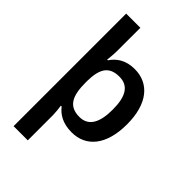

<svg xmlns="http://www.w3.org/2000/svg" viewBox="-290 -863 1206 1206"><g transform="rotate(45 313.0 -260.0)"><path d="M577 -272C577 -456 492 -552 366 -552C285 -552 237 -516 207 -471H201C203 -490 207 -529 207 -557V-760H81V240H207V18C207 -3 203 -43 200 -61H207C237 -22 285 10 366 10C493 10 577 -87 577 -272ZM448 -274C448 -157 412 -93 332 -93C236 -93 207 -157 207 -273V-290C209 -397 241 -450 331 -450C412 -450 448 -391 448 -274Z"/></g></svg>

Font: Noto Sans Sinhala SemiBold
Style: Regular
Weight: 600
Designer: Jelle Bosma - Monotype Design Team
Foundry: Monotype Imaging Inc.
Version: Version 2.006